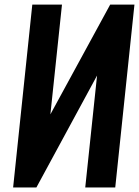

<svg xmlns="http://www.w3.org/2000/svg" viewBox="-20 -830 617 850"><path d="M38.1 0 123 -809.6H254.4L203.1 -323.7L467.8 -809.6H575.2L490.2 0H357.4L409.7 -495.6L141.1 0Z"/></svg>

Font: Oswald
Style: Demi-Bold
Weight: 600
Designer: Vernon Adams
Foundry: Vernon Adams
Version: 3.0; ttfautohint (v0.94.23-7a4d-dirty) -l 8 -r 50 -G 200 -x 